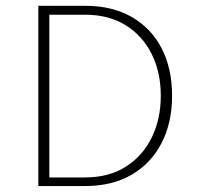

<svg xmlns="http://www.w3.org/2000/svg" viewBox="-20 -626 673 646"><path d="M109 -606.5H266.5Q357.5 -606.5 423 -569Q488.5 -531.5 523.8 -463.5Q559 -395.5 559 -304Q559 -213.5 523.8 -145Q488.5 -76.5 423 -38.2Q357.5 0 266.5 0H109ZM146 -576.5V-29H266.5Q346 -29 403 -65Q460 -101 490.5 -163.2Q521 -225.5 521 -304Q521 -382.5 490.5 -444Q460 -505.5 403 -541Q346 -576.5 266.5 -576.5Z"/></svg>

Font: Karla ExtraLight
Style: Regular
Weight: 250
Designer: Jonathan Pinhorn
Version: Version 2.004;gftools[0.9.33]